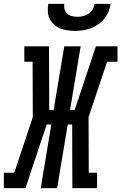

<svg xmlns="http://www.w3.org/2000/svg" viewBox="-60 -975 629 995"><path d="M-40 0V-80H14L110 -368L109 -655H66V-735H194L195 -405H218L273 -735H358L303 -405H327L437 -735H549V-655H495L399 -368L400 -80H443V0H315L314 -330H291L236 0H151L206 -330H182L72 0ZM329 -815Q309 -815 289 -818Q269 -821 251.5 -828Q234 -835 220 -848Q206 -861 197.5 -878Q189 -895 188 -915Q187 -935 190 -955H273Q271 -941 274.5 -927Q278 -913 288 -904Q298 -895 312 -891.5Q326 -888 341 -888Q356 -888 371 -891.5Q386 -895 399 -903.5Q412 -912 420 -926Q428 -940 430 -955H513Q510 -934 502 -914.5Q494 -895 480.5 -878Q467 -861 448.5 -848.5Q430 -836 410 -828.5Q390 -821 369.5 -818Q349 -815 329 -815Z"/></svg>

Font: Iosevka Slab Medium Oblique
Style: Regular
Weight: 500
Italic angle: -9°
Monospace: yes
Designer: Belleve Invis
Foundry: Belleve Invis
Version: Version 11.1.1; ttfautohint (v1.8.3)